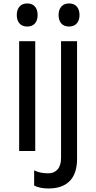

<svg xmlns="http://www.w3.org/2000/svg" viewBox="-20 -866 548 1101"><path d="M182.1 -629.9V0H89.8V-629.9ZM421.9 -629.9V44.9Q421.9 128.9 379.9 171.9Q337.9 214.8 257.8 214.8Q209.5 214.8 175.8 198.2V110.8Q209.5 127.9 255.9 127.9Q291 127.9 310.5 105.2Q330.1 82.5 330.1 39.1V-629.9ZM136.2 -713.9Q106.9 -713.9 91.6 -731.7Q76.2 -749.5 76.2 -779.8Q76.2 -810.1 91.8 -828.1Q107.4 -846.2 136.2 -846.2Q165.5 -846.2 180.7 -828.1Q195.8 -810.1 195.8 -779.8Q195.8 -749.5 180.4 -731.7Q165 -713.9 136.2 -713.9ZM436 -779.8Q436 -750 420.4 -731.9Q404.8 -713.9 376 -713.9Q346.7 -713.9 331.3 -731.7Q315.9 -749.5 315.9 -779.8Q315.9 -810.1 331.5 -828.1Q347.2 -846.2 376 -846.2Q405.3 -846.2 420.7 -828.1Q436 -810.1 436 -779.8Z"/></svg>

Font: Sinkin Sans 400 Regular
Style: Regular
Weight: 400
Designer: Keith Bates
Foundry: K-Type
Version: Sinkin Sans (version 1.0)  by Keith Bates   •   © 2014   www